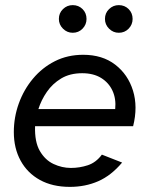

<svg xmlns="http://www.w3.org/2000/svg" viewBox="-20 -718 578 750"><path d="M253 12Q185 12 136 -15Q87 -42 60.5 -90.5Q34 -139 34 -202Q34 -260 53.5 -314Q73 -368 109 -411Q145 -454 194.5 -479Q244 -504 305 -504Q380 -504 430 -465.5Q480 -427 499.5 -364Q519 -301 500 -225H117Q115 -164 135.5 -128.5Q156 -93 189 -77.5Q222 -62 257 -62Q291 -62 323 -72.5Q355 -83 378 -114L457 -83Q414 -32 363.5 -10Q313 12 253 12ZM130 -292H430Q434 -332 419.5 -363.5Q405 -395 375 -413.5Q345 -432 301 -432Q253 -432 219 -411.5Q185 -391 163 -359Q141 -327 130 -292ZM444 -590Q422 -590 406 -606Q390 -622 390 -644Q390 -667 406 -682.5Q422 -698 444 -698Q467 -698 482.5 -682.5Q498 -667 498 -644Q498 -622 482.5 -606Q467 -590 444 -590ZM264 -590Q242 -590 226 -606Q210 -622 210 -644Q210 -667 226 -682.5Q242 -698 264 -698Q287 -698 302.5 -682.5Q318 -667 318 -644Q318 -622 302.5 -606Q287 -590 264 -590Z"/></svg>

Font: Atkinson Hyperlegible Next
Style: Italic
Weight: 400
Italic angle: -12°
Designer: Elliott Scott, Megan Eiswerth, Linus Boman, Theodore Petrosky, Letters from Sweden
Foundry: Applied Design Works, Letters from Sweden
Version: Version 2.001